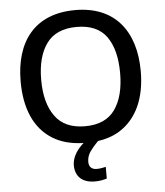

<svg xmlns="http://www.w3.org/2000/svg" viewBox="-62 -779 908 1059"><g transform="rotate(-5 392.5 -249.5)"><path d="M725.1 -357.9C725.1 -579.6 613.3 -725.1 394 -725.1C167.5 -725.1 60.1 -577.6 60.1 -358.9C60.1 -210.9 106.9 -97.2 206.1 -36.1C251.5 -7.8 308.1 7.3 376 9.3C371.6 13.2 367.7 17.1 363.3 21.5C333.5 51.3 312 88.4 312 127C312 187 348.1 226.1 420.9 226.1C447.8 226.1 467.3 221.7 486.8 215.8V150.9C475.1 153.3 459 158.2 436 158.2C409.2 158.2 393.1 143.1 393.1 115.2C393.1 95.2 398.9 76.2 411.1 58.6C422.4 42.5 437.5 24.9 456.5 5.4C502.4 -1 542.5 -14.6 577.1 -36.1C675.3 -97.2 725.1 -210 725.1 -357.9ZM173.8 -357.9C173.8 -443.4 191.4 -510.3 227.1 -559.1C262.2 -607.4 317.9 -631.8 394 -631.8C469.7 -631.8 524.9 -607.4 559.6 -559.1C593.8 -510.3 610.8 -443.4 610.8 -357.9C610.8 -272.5 593.8 -205.6 559.1 -156.2C524.4 -106.9 468.8 -82 393.1 -82C317.4 -82 262.2 -106.9 227.1 -156.2C191.4 -205.6 173.8 -272.5 173.8 -357.9Z"/></g></svg>

Font: Noto Reveo Sans
Style: Regular
Weight: 500
Designer: Monotype Design Team
Foundry: Monotype Imaging Inc.
Version: Version 2.007